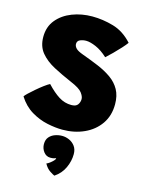

<svg xmlns="http://www.w3.org/2000/svg" viewBox="-138 -757 852 1120"><g transform="rotate(15 288.0 -197.0)"><path d="M278 9Q236.5 9 186.5 -1.5Q136.5 -12 89.5 -40Q42.5 -68 9.5 -120Q12.5 -126 28.2 -141Q44 -156 65.2 -174.2Q86.5 -192.5 107.2 -208Q128 -223.5 141 -230Q181 -187.5 216 -165.5Q251 -143.5 291.5 -143.5Q319.5 -143.5 330.2 -158.5Q341 -173.5 341 -192.5Q341 -208.5 325 -229.8Q309 -251 255.5 -273.5Q195 -299.5 144 -326.5Q93 -353.5 62 -391Q31 -428.5 31 -485.5Q31 -547 65.8 -589Q100.5 -631 156.8 -652.8Q213 -674.5 277.5 -674.5Q341 -674.5 405.2 -656Q469.5 -637.5 521 -580.5Q512 -567.5 491.8 -545.2Q471.5 -523 449 -500.5Q426.5 -478 410.5 -464Q374.5 -497.5 338.8 -512.8Q303 -528 279.5 -528Q259.5 -528 242.8 -520.8Q226 -513.5 226 -495Q226 -481.5 237.5 -469.2Q249 -457 281 -445.5Q333.5 -426.5 380 -407Q426.5 -387.5 462 -362.2Q497.5 -337 517.5 -301Q537.5 -265 537.5 -213.5Q537.5 -144.5 502.8 -94.5Q468 -44.5 409.2 -17.8Q350.5 9 278 9ZM303 280Q295.5 277.5 274.8 264Q254 250.5 239.5 223.5Q248 220.5 259 212.2Q270 204 278.5 195Q287 186 287 181Q287 179 286.5 178.5Q281 181.5 273.2 183.2Q265.5 185 253 185Q228 185 212.2 164.2Q196.5 143.5 196.5 117.5Q196.5 90.5 210.5 74.5Q224.5 58.5 245.5 51.2Q266.5 44 287.5 44Q309.5 44 330.8 53.5Q352 63 366 82Q380 101 380 130Q380 171.5 361.2 212.5Q342.5 253.5 303 280Z"/></g></svg>

Font: Grandstander Black
Style: Regular
Weight: 900
Designer: Tyler Finck
Foundry: Etcetera Type Co
Version: Version 1.200; ttfautohint (v1.8.3)